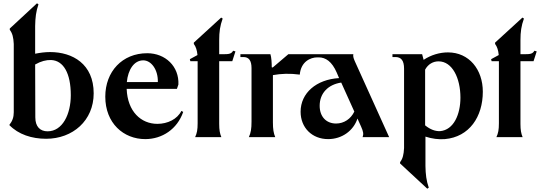

<svg xmlns="http://www.w3.org/2000/svg" viewBox="-20 -827 3277 1158"><path d="M258 10C419 10 545 -100 545 -264C545 -441 418 -513 282 -513C252 -513 222 -509 192 -503V-670C193 -721 197 -757 212 -801L203 -807L39 -655V-647C55 -626 61 -602 63 -562V-150C63 -120 55 -97 36 -73C91 -16 172 10 258 10ZM192 -438C227 -458 259 -466 288 -465C363 -462 407 -385 407 -253C407 -138 357 -35 267 -35C222 -35 193 -63 193 -119Z M856 12C958 12 1049 -48 1085 -152L1074 -158C1049 -108 991 -80 929 -80C831 -80 749 -154 744 -291H1047L1056 -317C1061 -426 978 -506 868 -506C717 -506 615 -395 615 -244C615 -84 725 12 856 12ZM745 -332C752 -406 788 -463 844 -463C892 -463 934 -407 932 -332Z M1157 0H1315C1306 -22 1302 -43 1302 -80V-458H1381L1400 -517L1386 -521C1376 -503 1363 -500 1327 -500H1302V-584C1302 -635 1307 -671 1323 -715L1314 -721L1149 -570V-562C1162 -544 1168 -525 1171 -495L1125 -470L1128 -458H1172V-84C1172 -44 1168 -24 1157 0Z M2167 0H2327L2119 -460C2111 -479 2109 -488 2111 -500H1719L1625 -420L1619 -421C1619 -449 1617 -481 1611 -500H1430V-483H1448C1481 -483 1497 -462 1497 -416V-94C1497 -49 1493 -27 1481 0H1640C1630 -24 1626 -48 1626 -89V-374C1676 -383 1729 -385 1788 -377C1795 -456 1853 -481 1894 -481H1902C1944 -481 1982 -456 2011 -389L2025 -356C1888 -348 1793 -266 1793 -153C1793 -57 1862 12 1959 12C2043 12 2112 -39 2136 -112L2158 -63C2171 -34 2174 -19 2167 0ZM1908 -189C1908 -264 1958 -317 2038 -329L2117 -154C2096 -110 2055 -82 2007 -82C1947 -82 1908 -124 1908 -189Z M2546 174V-3C2586 10 2626 15 2663 12C2811 -1 2892 -123 2892 -274C2892 -408 2809 -511 2682 -511C2632 -511 2580 -496 2535 -466L2526 -500H2347V-483H2365C2400 -483 2417 -461 2417 -413V66C2415 106 2409 130 2393 151V159L2557 311L2566 305C2551 261 2547 225 2546 174ZM2757 -238C2757 -138 2717 -43 2634 -36C2606 -35 2576 -45 2544 -71V-407C2562 -440 2592 -457 2625 -457C2708 -457 2757 -356 2757 -238Z M2974 0H3132C3123 -22 3119 -43 3119 -80V-458H3198L3217 -517L3203 -521C3193 -503 3180 -500 3144 -500H3119V-584C3119 -635 3124 -671 3140 -715L3131 -721L2966 -570V-562C2979 -544 2985 -525 2988 -495L2942 -470L2945 -458H2989V-84C2989 -44 2985 -24 2974 0Z"/></svg>

Font: Sinistre
Style: Bold
Weight: 700
Designer: Jules Durand
Foundry: Collletttivo
Version: Version 69.420;Glyphs 3.2 (3217)